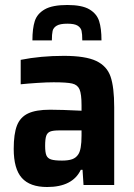

<svg xmlns="http://www.w3.org/2000/svg" viewBox="-20 -742 536 770"><path d="M35 -145Q35 -205 48 -238.5Q61 -272 92.5 -287Q124 -302 181 -302Q225 -302 307 -298V-320Q307 -365 299 -383.5Q291 -402 269.5 -407Q248 -412 195 -412Q168 -412 130 -409.5Q92 -407 63 -404V-502Q143 -518 236 -518Q323 -518 366 -497.5Q409 -477 423.5 -434.5Q438 -392 438 -312V0H315L311 -61H304Q271 8 169 8Q100 8 67.5 -28.5Q35 -65 35 -145ZM294 -123Q307 -142 307 -198V-219H218Q193 -219 181.5 -214.5Q170 -210 165.5 -197.5Q161 -185 161 -157Q161 -131 166 -119Q171 -107 185 -102.5Q199 -98 229 -98Q254 -98 269.5 -103.5Q285 -109 294 -123ZM387 -580H310Q310 -606 307 -618.5Q304 -631 291.5 -639Q279 -647 250 -647Q221 -647 207.5 -639Q194 -631 191 -618Q188 -605 188 -580H110Q110 -628 119.5 -657.5Q129 -687 159.5 -704.5Q190 -722 250 -722Q309 -722 338.5 -704.5Q368 -687 377.5 -657.5Q387 -628 387 -580Z"/></svg>

Font: Saira Semi Condensed SemiBold
Style: Regular
Weight: 600
Width: 4
Designer: Hector Gatti with collaboration of the Omnibus-Type team
Foundry: Omnibus-Type
Version: Version 1.001; ttfautohint (v1.8)